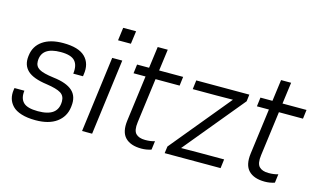

<svg xmlns="http://www.w3.org/2000/svg" viewBox="-88 -1015 2177 1297"><g transform="rotate(15 1000.0 -367.0)"><path d="M222.2 -51.8Q293.5 -51.8 328.1 -78.1Q362.8 -104.5 362.8 -158.2Q362.8 -196.8 333.5 -214.8Q304.2 -232.9 233.9 -243.2Q136.7 -256.3 97.2 -293.5Q57.6 -330.6 64.9 -393.1L65.9 -400.9Q74.2 -466.8 127.4 -503.9Q180.7 -541 270 -541Q378.4 -541 424.3 -495.4Q470.2 -449.7 458 -372.1L456.1 -358.9H388.2Q396 -418.5 369.1 -448.2Q342.3 -478 270 -478Q134.8 -478 134.8 -377.9Q134.8 -342.8 163.6 -325.4Q192.4 -308.1 266.1 -298.8Q358.4 -288.1 400.1 -250.5Q441.9 -212.9 433.1 -143.1L432.1 -134.8Q423.3 -67.9 369.4 -28.3Q315.4 11.2 222.2 11.2Q165 11.2 123.5 -1.7Q82 -14.6 60.3 -37.4Q38.6 -60.1 30.8 -87.9Q22.9 -115.7 27.8 -148.9L29.8 -162.1H99.1Q91.8 -108.9 119.6 -80.3Q147.5 -51.8 222.2 -51.8Z M545.9 0 614.7 -529.8H685.1L616.2 0ZM724.1 -745.1 711.9 -654.8H622.1L633.8 -745.1Z M942.9 -529.8H1110.8L1103 -466.8H934.6L893.6 -154.8Q885.7 -96.2 907 -74Q928.2 -51.8 972.7 -51.8Q1011.7 -51.8 1039.6 -61L1031.7 0Q998 11.2 962.9 11.2Q887.2 11.2 849.6 -27.3Q812 -65.9 822.8 -147.9L864.7 -466.8H780.8L788.6 -529.8H872.6L892.6 -680.2H962.9Z M1129.9 -47.9 1475.6 -467.8 1357.9 -466.8H1194.8L1202.6 -529.8H1573.7L1567.9 -481.9L1221.7 -62L1339.8 -63H1522.5L1514.6 0H1123.5Z M1805.7 -529.8H1973.6L1965.8 -466.8H1797.4L1756.3 -154.8Q1748.5 -96.2 1769.8 -74Q1791 -51.8 1835.4 -51.8Q1874.5 -51.8 1902.3 -61L1894.5 0Q1860.8 11.2 1825.7 11.2Q1750 11.2 1712.4 -27.3Q1674.8 -65.9 1685.5 -147.9L1727.5 -466.8H1643.6L1651.4 -529.8H1735.4L1755.4 -680.2H1825.7Z"/></g></svg>

Font: Cooper Hewitt
Style: Book Italic
Weight: 706
Designer: Village Type and Design LLC
Foundry: Cooper Hewitt Smithsonian Design Museum
Version: 1.000